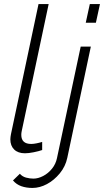

<svg xmlns="http://www.w3.org/2000/svg" viewBox="-20 -750 513 947"><path d="M103 6Q69 6 50 -12.5Q31 -31 31 -63Q31 -69 32 -75.5Q33 -82 34 -88L170 -730H220L87 -103Q86 -98 85.5 -94Q85 -90 85 -85Q85 -40 134 -40Q145 -40 160 -43Q175 -46 188 -50V-10Q171 -4 146 1Q121 6 103 6ZM140 177Q110 177 85.5 168.5Q61 160 44 140L78 107Q90 121 108.5 126Q127 131 145 131Q168 131 193 118Q218 105 236.5 82Q255 59 261 30L378 -520H428L312 28Q303 71 275 105Q247 139 211.5 158Q176 177 140 177ZM423 -730H473L453 -638H403Z"/></svg>

Font: Raleway Thin Light
Style: Italic
Weight: 300
Italic angle: -12°
Version: Version 4.026